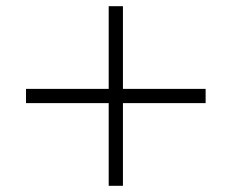

<svg xmlns="http://www.w3.org/2000/svg" viewBox="-20 -600 748 620"><path d="M331 0V-267H64V-313H331V-580H377V-313H644V-267H377V0Z"/></svg>

Font: M PLUS 2 Light
Style: Regular
Weight: 300
Designer: Coji Morishita
Foundry: UNDERFOREST DESIGN
Version: Version 1.001